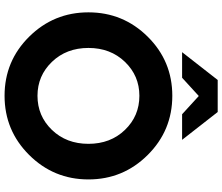

<svg xmlns="http://www.w3.org/2000/svg" viewBox="-88 -898 998 863"><g transform="rotate(90 411.5 -467.0)"><path d="M484 -946 609 -786H494L412 -861L330 -786H215L340 -946ZM145.5 -631.5Q255 -742 411 -742Q567 -742 677 -631.5Q787 -521 787 -365Q787 -209 677 -98.5Q567 12 411 12Q255 12 145.5 -98.5Q36 -209 36 -365Q36 -521 145.5 -631.5ZM411 -594Q321 -594 258.5 -529Q196 -464 196 -365Q196 -266 258.5 -201Q321 -136 411 -136Q502 -136 564.5 -201Q627 -266 627 -365Q627 -464 564.5 -529Q502 -594 411 -594Z"/></g></svg>

Font: Freely
Style: Bold
Weight: 700
Designer: Kris Sowersby
Foundry: Klim Type Foundry
Version: Version 1.006;hotconv 1.0.113;makeotfexe 2.5.65598;200799169